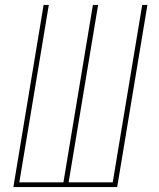

<svg xmlns="http://www.w3.org/2000/svg" viewBox="-20 -755 640 775"><path d="M34 0 156 -735H177L58 -19H236L355 -735H376L257 -19H435L554 -735H575L453 0Z"/></svg>

Font: Iosevka SS04 Th Ex Obl
Style: Regular
Weight: 100
Width: 7
Italic angle: -9°
Monospace: yes
Designer: Belleve Invis
Foundry: Belleve Invis
Version: Version 19.0.0; ttfautohint (v1.8.4)